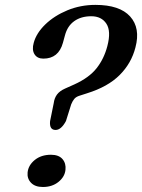

<svg xmlns="http://www.w3.org/2000/svg" viewBox="-20 -756 581 786"><path d="M200 -334Q202.5 -354 213.2 -368.8Q224 -383.5 246.5 -393.5L284.5 -410.5Q345 -438 375.5 -476.8Q406 -515.5 419.5 -567.5Q435.5 -628.5 415.5 -659Q395.5 -689.5 353.5 -689.5Q312 -689.5 284 -669.5Q256 -649.5 246 -611.5L237.5 -580.5Q219.5 -516 157.5 -516Q132.5 -516 121.2 -534Q110 -552 118 -580.5Q128.5 -620 165.2 -655.8Q202 -691.5 255.8 -713.8Q309.5 -736 370.5 -736Q470 -736 512.8 -688.5Q555.5 -641 534.5 -562Q518 -497 469.8 -448.8Q421.5 -400.5 336 -374L306.5 -364.5Q291.5 -360 284.2 -351.2Q277 -342.5 271.5 -329L250 -260.5Q230.5 -224 207.5 -224Q181.5 -224 185 -260ZM155.5 9.5Q123.5 9.5 107 -7.8Q90.5 -25 93 -50Q96 -79.5 122.2 -101Q148.5 -122.5 188.5 -122.5Q220.5 -122.5 235.8 -104.8Q251 -87 248 -60.5Q245 -32 219.2 -11.2Q193.5 9.5 155.5 9.5Z"/></svg>

Font: Fraunces 9pt S050
Style: Italic
Weight: 400
Italic angle: -16°
Version: Version 1.000; ttfautohint (v1.8.3)